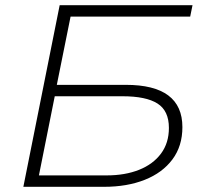

<svg xmlns="http://www.w3.org/2000/svg" viewBox="-20 -720 792 740"><path d="M70 0 210 -700H722L713 -656H252L199 -393H465Q683 -393 683 -230Q683 -157 644.5 -105.5Q606 -54 538 -27Q470 0 381 0ZM191 -349 130 -44H391Q462 -44 516 -65.5Q570 -87 600.5 -128Q631 -169 631 -227Q631 -293 587 -321Q543 -349 452 -349Z"/></svg>

Font: Montserrat Light
Style: Italic
Weight: 300
Italic angle: -11.3°
Designer: Julieta Ulanovsky
Foundry: Julieta Ulanovsky
Version: Version 9.000; ttfautohint (v1.8.4.7-5d5b)